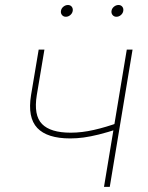

<svg xmlns="http://www.w3.org/2000/svg" viewBox="-20 -729 579 749"><path d="M253.9 -189Q164.1 -189 125.5 -229.7Q86.9 -270.5 101.1 -357.9L130.9 -535.6H153.3L123.5 -357.9Q110.8 -279.3 143.8 -245.4Q176.8 -211.4 255.9 -211.4Q299.3 -211.4 346.4 -222.2Q393.6 -232.9 444.8 -251.5L440.4 -226.1Q397.9 -212.4 365.5 -204.3Q333 -196.3 306.4 -192.6Q279.8 -189 253.9 -189ZM385.7 0 474.6 -535.6H497.1L408.2 0ZM434.1 -663.6Q424.8 -663.6 419.2 -670.4Q413.6 -677.2 415 -686.5Q416.5 -696.3 424.6 -702.9Q432.6 -709.5 442.4 -709.5Q451.7 -709.5 457 -702.9Q462.4 -696.3 460.9 -686.5Q459.5 -677.2 451.7 -670.4Q443.8 -663.6 434.1 -663.6ZM236.8 -663.6Q227.5 -663.6 221.9 -670.4Q216.3 -677.2 217.8 -686.5Q219.2 -696.3 227.3 -702.9Q235.4 -709.5 245.1 -709.5Q254.4 -709.5 259.8 -702.9Q265.1 -696.3 263.7 -686.5Q262.2 -677.2 254.4 -670.4Q246.6 -663.6 236.8 -663.6Z"/></svg>

Font: Inter 20pt Thin
Style: Italic
Weight: 250
Italic angle: -9.3988°
Version: Version 4.001;git-66647c0bb